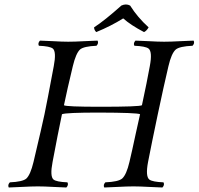

<svg xmlns="http://www.w3.org/2000/svg" viewBox="-20 -831 885 856"><path d="M214.4 -108.9Q202.1 -45.4 218.3 -30.8Q231.4 -20 280.8 -18.1Q286.6 -6.3 275.9 4.9Q253.4 4.4 218.8 2.4Q176.8 0 148.9 0Q120.6 0 76.2 2.4Q40 4.4 19 4.9Q13.2 -6.8 23.9 -18.1Q80.6 -20.5 97.2 -34.7Q115.7 -51.8 129.4 -108.9Q168.9 -275.9 178.2 -320.8Q189 -371.6 219.7 -536.1Q231.9 -599.6 215.8 -614.3Q202.6 -625 153.3 -627Q147.5 -638.7 158.2 -649.9Q180.7 -649.4 215.3 -647.5Q257.3 -645 284.2 -645Q312.5 -645 357.4 -647.5Q394 -649.4 415 -649.9Q420.9 -638.2 410.2 -627Q353.5 -624.5 336.9 -610.4Q318.4 -593.3 304.7 -536.1Q279.3 -430.7 265.1 -361.8Q274.4 -355 427.2 -355Q601.6 -355 612.8 -361.8Q635.3 -466.3 647.9 -536.1Q660.2 -600.6 642.1 -614.7Q627.9 -625 579.1 -627Q573.2 -638.7 584 -649.9Q606.4 -649.4 641.6 -647.5Q684.6 -645 711.9 -645Q740.2 -645 785.6 -647.5Q822.3 -649.4 843.3 -649.9Q849.1 -638.2 838.4 -627Q780.3 -624.5 763.2 -609.9Q744.1 -592.3 731 -536.1Q710.9 -451.2 683.1 -319.8Q655.8 -189.9 640.1 -108.9Q627.9 -44.4 646 -30.3Q660.2 -20 709 -18.1Q714.8 -6.3 704.1 4.9Q682.1 4.4 646 2.4Q602.1 0 575.2 0Q546.9 0 502.4 2.4Q466.3 4.4 444.8 4.9Q439 -6.8 449.7 -18.1Q507.8 -20.5 524.9 -35.2Q543.9 -52.7 557.1 -108.9Q567.9 -153.8 585.9 -238.3Q598.1 -294.4 604.5 -321.8Q590.8 -328.6 420.9 -329.1Q274.4 -329.1 256.3 -321.8Q237.8 -233.9 214.4 -108.9ZM560.1 -806.2Q593.3 -753.4 642.6 -709Q633.3 -692.9 622.1 -688Q563 -718.8 529.3 -749Q474.6 -714.8 409.2 -688Q399.9 -696.3 399.4 -709Q447.3 -740.2 521 -806.2Q542 -815.9 560.1 -806.2Z"/></svg>

Font: Linux Libertine Display Slanted O
Style: Slanted
Weight: 400
Designer: Philipp H. Poll
Foundry: Philipp H. Poll
Version: Version 5.0.9